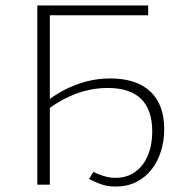

<svg xmlns="http://www.w3.org/2000/svg" viewBox="-20 -678 673 705"><path d="M404 7Q374 7 349.5 -2Q325 -11 307 -21L323 -47Q342 -37 363 -31Q384 -25 404 -25Q446 -25 476.5 -47Q507 -69 523 -107.5Q539 -146 539 -195Q539 -275 498 -315Q457 -355 376 -355Q317 -355 261 -334.5Q205 -314 151 -273L138 -296Q178 -328 218 -348.5Q258 -369 299.5 -379.5Q341 -390 384 -390Q481 -390 532 -342Q583 -294 583 -203Q583 -161 571 -122.5Q559 -84 536 -55Q513 -26 480 -9.5Q447 7 404 7ZM117 0V-658H163V0ZM138 -622V-658H524V-622Z"/></svg>

Font: Ysabeau SC ExtraLight
Style: Regular
Weight: 250
Designer: Christian Thalmann (Catharsis Fonts)
Version: Version 2.001;gftools[0.9.30]; featfreeze: smcp